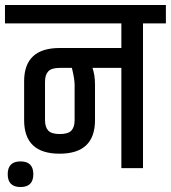

<svg xmlns="http://www.w3.org/2000/svg" viewBox="-49 -676 687 772"><path d="M33.5 76Q-18 76 -18 24.5Q-18 -27 33.5 -27Q85 -27 85 24.5Q85 76 33.5 76ZM191 -403Q158 -403 145 -389Q132 -375 132 -347V-193Q132 -165 145 -151Q158 -137 191.5 -137Q225 -137 238 -151Q251 -165 251 -193V-335Q251 -359 240 -403ZM439 -403H323Q333 -373 333 -337V-193Q333 -58 190.5 -58Q48 -58 48 -193V-349Q48 -483 191 -483H439V-582H-29V-656H618V-582H526V0H439Z"/></svg>

Font: Khand Medium
Style: Regular
Weight: 500
Designer: Devanagari: Sanchit Sawaria, Jyotish Sonowal; Latin: Satya Rajpurohit
Foundry: Indian Type Foundry
Version: Version 1.100;PS 1.0;hotconv 1.0.78;makeotf.lib2.5.61930; tt